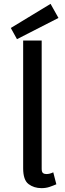

<svg xmlns="http://www.w3.org/2000/svg" viewBox="-20 -960 336 995"><path d="M195 15Q156 15 128 -6Q100 -27 100 -88V-750H196V-85Q196 -69 202.5 -63.5Q209 -58 220 -58Q238 -58 256 -67L272 -5Q256 2 237 8.5Q218 15 195 15ZM68 -757 36 -815 242 -940 283 -867Z"/></svg>

Font: Orienta
Style: Regular
Weight: 400
Designer: Eduardo Rodriguez Tunni
Foundry: Eduardo Rodriguez Tunni
Version: Version 1.002; ttfautohint (v1.8.4.7-5d5b);gftools[0.9.23]